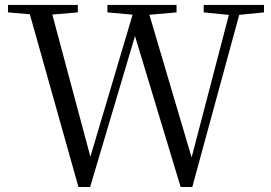

<svg xmlns="http://www.w3.org/2000/svg" viewBox="-20 -748 1093 775"><path d="M296.6 6.7 89.9 -728H180.8L353.2 -84.2H335.2L340 -99.2L526.9 -728H571.3L762.8 -80.8H745.6L749.4 -97L914.3 -728H956.5L756.2 6.7H709.1L515.8 -632.7H534.3L529.5 -617.9L343.8 6.7ZM12.2 -698V-728H294.1V-698L163.6 -686.9H140.5ZM413.6 -698V-728H692.6V-698L566.7 -686.9H535.7ZM802.2 -698V-728H1045.6V-698L934.1 -686.9H913.8Z"/></svg>

Font: Noto Serif KR ExtraLight
Style: Regular
Weight: 200
Designer: Ryoko NISHIZUKA 西塚涼子 (kana & ideographs); Frank Grießhammer (Latin, Greek & Cyrillic); Wenlong ZHANG 张文龙 (bopomofo); San
Foundry: Adobe
Version: Version 2.002-H1;hotconv 1.1.0;makeotfexe 2.6.0